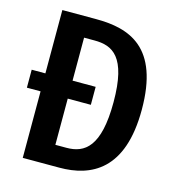

<svg xmlns="http://www.w3.org/2000/svg" viewBox="-104 -779 790 867"><g transform="rotate(15 291.0 -345.5)"><path d="M238 -691H81V-395H17V-311H81V0H252C400 0 544 -67 544 -349C544 -641 396 -691 238 -691ZM260 -95H208V-311H316V-395H208V-596H257C341 -596 412 -562 412 -349C412 -140 345 -95 260 -95Z"/></g></svg>

Font: Fira Sans Condensed Medium
Style: Regular
Weight: 500
Width: 3
Designer: Carrois Corporate & Edenspiekermann AG
Foundry: Carrois Corporate GbR & Edenspiekermann AG
Version: Version 4.202;PS 004.202;hotconv 1.0.88;makeotf.lib2.5.64775